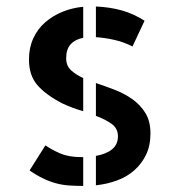

<svg xmlns="http://www.w3.org/2000/svg" viewBox="-20 -581 563 605"><path d="M71.3 -393.6Q71.3 -430.7 85 -460.4Q98.6 -490.2 123 -511.2Q147.5 -532.2 178.2 -544.4Q209 -556.6 242.2 -559.6V-461.9Q216.8 -457 202.6 -441.4Q188.5 -425.8 188.5 -397.5Q188.5 -374 203.6 -359.9Q218.8 -345.7 242.2 -335V-230.5Q225.6 -235.4 208.5 -241.7Q191.4 -248 174.8 -255.9Q123 -283.2 97.2 -313.5Q71.3 -343.8 71.3 -393.6ZM397.5 -434.6Q371.1 -448.2 341.3 -455.1Q311.5 -461.9 282.2 -463.9V-560.5Q326.2 -558.6 363.3 -548.3Q400.4 -538.1 435.5 -515.6ZM123 -123Q142.6 -109.4 169.4 -97.7Q196.3 -85.9 237.3 -85.9H242.2V4.9Q217.8 4.9 197.3 3.4Q176.8 2 156.7 -3.4Q136.7 -8.8 116.2 -18.6Q95.7 -28.3 73.2 -43.9ZM282.2 -319.3Q311.5 -309.6 341.8 -297.9Q372.1 -286.1 397 -268.6Q421.9 -251 438 -225.1Q454.1 -199.2 454.1 -160.2Q454.1 -122.1 440.4 -93.8Q426.8 -65.4 403.8 -44.9Q380.9 -24.4 349.6 -12.7Q318.4 -1 282.2 2.9V-89.8Q315.4 -95.7 333.5 -110.8Q351.6 -126 351.6 -151.4Q351.6 -176.8 331.5 -190.9Q311.5 -205.1 282.2 -215.8Z"/></svg>

Font: Allerta Stencil
Style: Regular
Weight: 400
Designer: Matt McInerney
Foundry: Matt McInerney
Version: Version 1.02